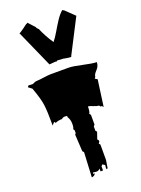

<svg xmlns="http://www.w3.org/2000/svg" viewBox="-225 -1255 1072 1462"><g transform="rotate(-20 311.5 -524.0)"><path d="M252.4 113.8 262.7 -86.9 252.4 -98.1 244.6 -234.9 252.4 -245.6V-267.6L244.6 -279.3Q252.4 -289.1 252.4 -322.3Q252.4 -355.5 234.9 -381.3Q236.8 -383.8 236.8 -386.2Q236.8 -392.1 219 -392.1Q201.2 -392.1 190.9 -381.3Q159.2 -381.3 136.7 -370.1L127 -381.3L107.4 -358.9Q107.4 -475.6 100.3 -528.3Q93.3 -581.1 58.6 -675.3L29.3 -697.8L38.6 -709L67.9 -707.5Q74.2 -706.5 86.4 -713.4Q98.6 -720.2 112.8 -720Q127 -719.7 167 -725.6Q207 -731.4 227.1 -731.4H370.1Q406.2 -731.4 479.7 -714.8Q553.2 -698.2 588.4 -697.8Q588.4 -665.5 563.7 -640.1Q539.1 -614.7 539.1 -596.2L530.3 -584.5L549.8 -573.2L520.5 -358.9L510.3 -370.1H500.5L490.7 -381.3Q473.6 -381.3 447.5 -392.6Q421.4 -403.8 409.2 -403.8Q409.2 -358.9 399.4 -347.7L409.2 -335.9V-256.8L399.4 -245.6V-210.4L409.2 -199.7L390.1 -143.6L399.4 -132.3V-122.1L390.1 -110.4L399.4 -98.1V25.9L389.2 90.8Q378.9 90.8 377.9 95.2Q377.9 72.8 380.4 60.5L360.8 48.3L350.6 60.5V93.8H330.6V70.8Q319.3 85.4 299.8 85.4L272.5 82Q271.5 85.9 271.5 93.8Q271.5 93.3 276.9 92.3Q282.2 91.3 282.2 90.8Q282.2 101.1 272.2 107.4Q262.2 113.8 252.4 113.8ZM290.5 -808.6 243.7 -804.7 109.9 -1105.5Q116.2 -1105.5 149.7 -1130.1Q183.1 -1154.8 184.1 -1155.8L186.5 -1154.3L194.3 -1160.6L245.1 -1104.5L243.7 -1102.5L256.3 -1086.9L258.3 -1087.9Q287.1 -1019 331.1 -954.1Q352.1 -979.5 376.5 -1021.2Q400.9 -1063 425 -1099.9Q449.2 -1136.7 476.6 -1160.6L484.4 -1154.3L486.8 -1155.8L562.5 -1083L419.4 -804.7L422.4 -803.2L414.1 -801.3Q403.3 -801.3 361.8 -808.6V-809.6Q326.7 -812.5 308.1 -812.5L302.2 -806.6Q297.4 -808.6 290.5 -808.6ZM303.2 -805.7Q303.2 -805.7 300.8 -805.7L302.2 -806.6Q302.7 -806.6 303.2 -805.7Z"/></g></svg>

Font: Butcherman Caps
Style: Regular
Weight: 400
Version: Version 001.003